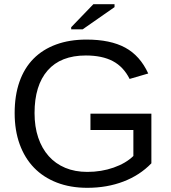

<svg xmlns="http://www.w3.org/2000/svg" viewBox="-20 -887 818 917"><path d="M50 -347Q50 -431 73 -496.5Q96 -562 140 -606.5Q184 -651 248 -674.5Q312 -698 393 -698Q507 -698 578 -659.5Q649 -621 688 -536L599 -510Q570 -568 519 -595Q468 -622 390 -622Q270 -622 207.5 -550.5Q145 -479 145 -347Q145 -282 162.5 -230Q180 -178 212.5 -141.5Q245 -105 291.5 -85.5Q338 -66 397 -66Q464 -66 522.5 -86.5Q581 -107 617 -142V-266H412V-344H703V-107Q648 -50 569.5 -20Q491 10 397 10Q316 10 251.5 -15Q187 -40 142.5 -86Q98 -132 74 -198Q50 -264 50 -347ZM320 -747V-757L426 -867H527V-853L375 -747Z"/></svg>

Font: Libra Sans
Style: Regular
Weight: 400
Foundry: Context Ltd
Version: Version 1.000; ttfautohint (v1.3)